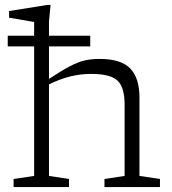

<svg xmlns="http://www.w3.org/2000/svg" viewBox="-20 -762 702 782"><path d="M261 0H35.5V-33L119 -45.5V-573H11.5V-616.5H119V-672.5Q113 -673.5 95 -676.5Q77 -679.5 55.5 -683.5Q34 -687.5 17 -690V-717L173 -742H186L179.5 -674.5V-616.5H347.5V-573H179.5V-440.5Q231.5 -475 265.2 -492.5Q299 -510 326 -516Q353 -522 386 -522Q473 -522 510.5 -483Q548 -444 548 -365V-45.5L631.5 -33V0H405.5V-33L487.5 -45.5V-335.5Q487.5 -406.5 458.5 -433.8Q429.5 -461 351 -461Q309 -461 268.2 -451.2Q227.5 -441.5 179.5 -418.5V-45.5L261 -33Z"/></svg>

Font: Newsreader Caption Light
Style: Regular
Weight: 300
Designer: Hugues Gentile
Foundry: Production Type
Version: Version 1.001